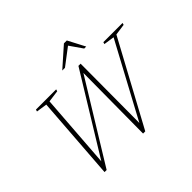

<svg xmlns="http://www.w3.org/2000/svg" viewBox="-189 -1152 1427 1427"><g transform="rotate(-45 524.0 -439.0)"><path d="M925 -654.5 841 -667 845.5 -682.5H1047.5L1043 -667L954.5 -654.5L597 6.5H574L579 -640.5H588L191 6.5H169L217.5 -654.5L132.5 -667L137 -682.5H349.5L345 -667L251.5 -654.5L206.5 -38.5L189 -35L590 -689H613L610 -38.5L592 -35ZM480.5 -749.5 632 -883.5H662.5L732.5 -749.5H711.5L636 -858H652L509 -749.5Z"/></g></svg>

Font: Newsreader ExtraLight
Style: Italic
Weight: 250
Italic angle: -17°
Designer: Hugues Gentile
Foundry: Production Type
Version: Version 1.003